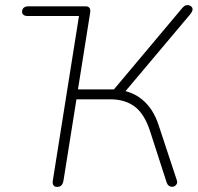

<svg xmlns="http://www.w3.org/2000/svg" viewBox="-20 -730 778 756"><path d="M205 6Q195 6 190.5 -0.5Q186 -7 188 -19L291 -667H88Q78 -667 72.5 -671.5Q67 -676 67 -683Q67 -694 73.5 -699.5Q80 -705 90 -705H318Q328 -705 332.5 -698.5Q337 -692 335 -680L287 -378H433L416 -363L699 -700Q705 -707 712 -709Q719 -711 725 -709Q731 -707 735 -702.5Q739 -698 738 -691Q737 -684 730 -675L464 -359L443 -376Q499 -372 541 -337Q583 -302 604 -239L676 -21Q679 -13 676.5 -7Q674 -1 668.5 2.5Q663 6 656.5 5.5Q650 5 644.5 1Q639 -3 636 -12L572 -210Q550 -280 511.5 -309.5Q473 -339 414 -339H281L230 -19Q228 -7 222 -0.5Q216 6 205 6Z"/></svg>

Font: Nunito ExtraLight
Style: Italic
Weight: 200
Italic angle: -9°
Designer: Vernon Adams
Foundry: Vernon Adams
Version: Version 3.602